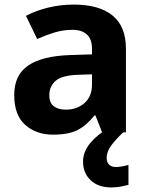

<svg xmlns="http://www.w3.org/2000/svg" viewBox="-20 -577 644 837"><path d="M302 -557Q412 -557 470.5 -509.5Q529 -462 529 -364V0H425L396 -74H392Q357 -30 318 -10Q279 10 211 10Q138 10 90 -32.5Q42 -75 42 -163Q42 -250 103 -291.5Q164 -333 286 -337L381 -340V-364Q381 -407 358.5 -427Q336 -447 296 -447Q256 -447 218 -435.5Q180 -424 142 -407L93 -508Q137 -531 190.5 -544Q244 -557 302 -557ZM323 -251Q251 -249 223 -225Q195 -201 195 -162Q195 -128 215 -113.5Q235 -99 267 -99Q315 -99 348 -127.5Q381 -156 381 -208V-253ZM445 111Q445 131 456 141Q467 151 484 151Q500 151 515 148Q530 145 540 142V229Q524 233 506 236.5Q488 240 464 240Q408 240 375 208.5Q342 177 342 128Q342 84 374 46Q406 8 452 -17L517 0Q483 32 464 58.5Q445 85 445 111Z"/></svg>

Font: Noto Sans Ethiopic
Style: Bold
Weight: 700
Designer: Monotype Design Team
Foundry: Monotype Imaging Inc.
Version: Version 2.102; ttfautohint (v1.8.4.7-5d5b)